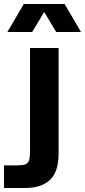

<svg xmlns="http://www.w3.org/2000/svg" viewBox="-70 -740 425 960"><path d="M-50 87H12Q42 87 56 82Q70 77 75 62Q80 47 80 15V-500H223V26Q223 119 180 159.5Q137 200 54 200H-50ZM49 -720H253L335 -580H211L151 -680L91 -580H-33Z"/></svg>

Font: Uncut Sans VF
Style: Regular
Weight: 400
Designer: Kasper Nordkvist
Foundry: Uncut Type
Version: Version 1.100;FEAKit 1.0